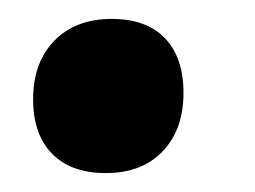

<svg xmlns="http://www.w3.org/2000/svg" viewBox="-20 -175 270 203"><path d="M98 -155Q135 -155 154.5 -134.5Q174 -114 174 -77Q174 -38 152 -15Q130 8 92 8Q55 8 35 -12.5Q15 -33 15 -70Q15 -109 37.5 -132Q60 -155 98 -155Z"/></svg>

Font: Alegreya Sans SC ExtraBold
Style: Italic
Weight: 800
Italic angle: -7°
Designer: Juan Pablo del Peral
Foundry: Huerta Tipografica
Version: Version 2.007